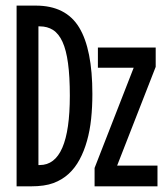

<svg xmlns="http://www.w3.org/2000/svg" viewBox="-20 -658 590 678"><path d="M306.2 -326.2Q306.2 -280.3 301.8 -238.3Q297.4 -196.3 287.1 -160.2Q276.9 -124 261 -94.5Q245.1 -64.9 222.2 -43.9Q199.2 -22.9 168.5 -11.5Q137.7 0 88.9 0H38.6V-638.2H106.4Q212.4 -638.2 259.3 -561.3Q306.2 -484.4 306.2 -326.2ZM226.6 -319.8Q226.6 -387.7 220.2 -434.6Q213.9 -481.4 200.7 -510.3Q187.5 -539.1 167.5 -552Q147.5 -564.9 120.6 -564.9H115.7V-75.2H120.6Q226.6 -75.2 226.6 -319.8ZM529.8 -421.9 393.6 -73.2H536.1V0H314V-64.9L452.1 -418.9H325.7V-490.2H529.8Z"/></svg>

Font: Code New Roman
Style: Regular
Weight: 400
Monospace: yes
Designer: Sam Radian
Foundry: Code New Roman
Version: Version 2.00 November 29, 2014